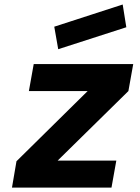

<svg xmlns="http://www.w3.org/2000/svg" viewBox="-20 -854 639 874"><path d="M555 -730 245 -630 227 -732.5 538.5 -833.5ZM487.5 0H34.5L55 -120L379 -439.5H111.5L133.5 -562.5H586.5L564.5 -439.5L242.5 -123H509.5Z"/></svg>

Font: Russisch Sans ExtraBold
Style: Italic
Weight: 800
Width: 4
Italic angle: -10°
Designer: Michael Sharanda (font) & Cristiano Sobral (main changes)
Foundry: Michael Sharanda
Version: Version 2.00;September 8, 2020;FontCreator 13.0.0.2681 64-bi